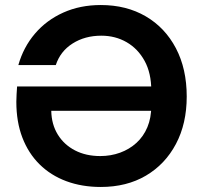

<svg xmlns="http://www.w3.org/2000/svg" viewBox="-20 -732 807 764"><path d="M381 12Q306 12 244 -11Q182 -34 137.5 -78Q93 -122 69 -184.5Q45 -247 45 -327Q45 -341 46 -356.5Q47 -372 48 -388H602V-291H184Q185 -237 210 -196.5Q235 -156 278.5 -133.5Q322 -111 379 -111Q421 -111 458 -124.5Q495 -138 523 -163.5Q551 -189 566.5 -226Q582 -263 582 -311V-372Q582 -441 555.5 -489.5Q529 -538 484 -564Q439 -590 383 -590Q318 -590 269 -559Q220 -528 202 -473H53Q73 -544 119 -598Q165 -652 232 -682Q299 -712 381 -712Q483 -712 560 -667Q637 -622 680 -540Q723 -458 723 -348Q723 -240 680 -159Q637 -78 560.5 -33Q484 12 381 12Z"/></svg>

Font: DM Sans 24pt
Style: Bold
Weight: 700
Designer: Colophon Foundry, Jonny Pinhorn
Foundry: Colophon Foundry
Version: Version 4.004;gftools[0.9.30]